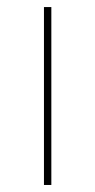

<svg xmlns="http://www.w3.org/2000/svg" viewBox="-20 -526 271 546"><path d="M105 0V-505.9H126V0Z"/></svg>

Font: Anuphan Thin
Style: Regular
Weight: 250
Designer: Mike Abbink, Paul van der Laan, Pieter van Rosmalen, Mint Tantisuwanna
Foundry: Bold Monday; Cadson Demak
Version: Version 3.002;hotconv 1.0.109;makeotfexe 2.5.65596